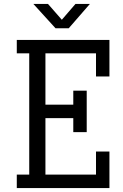

<svg xmlns="http://www.w3.org/2000/svg" viewBox="-20 -952 624 972"><path d="M419 -493V-283H351V-354H210V-68H466V-185H534V0H65V-68H128V-682H65V-750H534V-565H466V-682H210V-422H351V-493ZM328 -809H261L149 -932H223L293 -852L362 -932H435Z"/></svg>

Font: Kelly Slab
Style: Regular
Weight: 400
Designer: Denis Masharov
Foundry: Denis Masharov
Version: Version 1.001